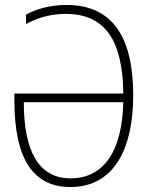

<svg xmlns="http://www.w3.org/2000/svg" viewBox="-20 -744 603 774"><path d="M264 10C439 10 517 -144 517 -359C517 -597 432 -724 248 -724C183 -724 126 -708 85 -685V-647C129 -671 181 -688 245 -688C402 -688 475 -583 477 -367H38V-339C38 -104 113 10 264 10ZM265 -25C137 -25 76 -132 76 -332H477C473 -140 401 -25 265 -25Z"/></svg>

Font: Noto Sans Mono SemiCondensed ExtraLight
Style: Regular
Weight: 200
Width: 4
Designer: Monotype Design Team
Foundry: Monotype Imaging Inc.
Version: Version 2.014